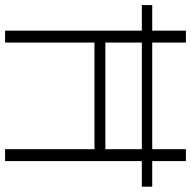

<svg xmlns="http://www.w3.org/2000/svg" viewBox="-18 -736 754 758"><g transform="rotate(90 359.0 -357.0)"><path d="M101 0H148V-353H569V0H616V-540H717V-581H616V-714H569V-581H148V-714H101V-581H0V-540H101ZM148 -396V-540H569V-396Z"/></g></svg>

Font: Noto Sans Syriac Extralight
Style: Regular
Weight: 200
Designer: Patrick Giasson and the Monotype Design Team
Foundry: Monotype Imaging Inc.
Version: Version 3.000